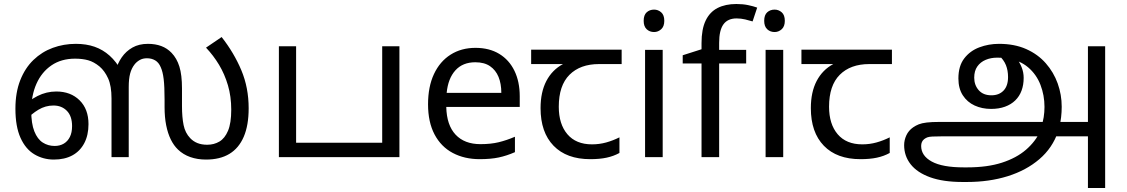

<svg xmlns="http://www.w3.org/2000/svg" viewBox="-20 -785 5628 959"><path d="M249 12Q196 12 152 -14Q108 -40 82.5 -96.5Q57 -153 57 -242Q57 -323 81 -384Q105 -445 147 -485.5Q189 -526 243.5 -546Q298 -566 359 -566Q411 -566 452.5 -551.5Q494 -537 527.5 -507Q561 -477 587 -430L558 -433Q567 -468 588 -498.5Q609 -529 641.5 -547.5Q674 -566 719 -566Q756 -566 785.5 -555Q815 -544 837 -521Q863 -494 876 -452.5Q889 -411 889 -343V-255Q889 -200 897 -160.5Q905 -121 930 -95Q945 -79 966 -70.5Q987 -62 1015 -62Q1049 -62 1076 -78Q1103 -94 1119 -132Q1135 -170 1135 -237Q1135 -303 1118.5 -359Q1102 -415 1074 -461.5Q1046 -508 1009 -547L1087 -600Q1149 -521 1185.5 -434Q1222 -347 1222 -244Q1222 -159 1197.5 -102Q1173 -45 1126 -16.5Q1079 12 1009 12Q966 12 930.5 -0.5Q895 -13 869 -38Q848 -58 833 -88.5Q818 -119 810 -159.5Q802 -200 802 -250V-288Q802 -353 797.5 -390Q793 -427 783 -449Q773 -473 755 -483.5Q737 -494 714 -494Q693 -494 677.5 -485Q662 -476 652 -463Q637 -444 630 -417.5Q623 -391 623 -351V0H537V-293Q537 -356 520 -393.5Q503 -431 477 -453Q449 -476 420.5 -484Q392 -492 355 -492Q286 -492 237 -458.5Q188 -425 162 -366.5Q136 -308 136 -232Q136 -168 151.5 -129Q167 -90 193.5 -73Q220 -56 253 -56Q279 -56 298.5 -67.5Q318 -79 329 -101Q340 -123 340 -155Q340 -205 314 -231.5Q288 -258 247 -258Q207 -258 172 -237Q137 -216 108 -184L93 -248Q123 -283 167.5 -305.5Q212 -328 261 -328Q333 -328 377.5 -284Q422 -240 422 -165Q422 -110 401 -70Q380 -30 341.5 -9Q303 12 249 12Z M1373 0V-554H1459V-72H1889V-554H1975V0Z M2355 -546Q2424 -546 2473.5 -516Q2523 -486 2549.5 -431.5Q2576 -377 2576 -304V-251H2209Q2211 -160 2255.5 -112.5Q2300 -65 2380 -65Q2431 -65 2470.5 -74.5Q2510 -84 2552 -102V-25Q2511 -7 2471 1.5Q2431 10 2376 10Q2300 10 2241.5 -21Q2183 -52 2150.5 -113.5Q2118 -175 2118 -264Q2118 -352 2147.5 -415Q2177 -478 2230.5 -512Q2284 -546 2355 -546ZM2354 -474Q2291 -474 2254.5 -433.5Q2218 -393 2211 -321H2484Q2484 -367 2470 -401Q2456 -435 2427.5 -454.5Q2399 -474 2354 -474Z M2928 10Q2810 10 2745 -57Q2680 -124 2680 -245Q2680 -325 2709 -380.5Q2738 -436 2792 -465H2633V-537H3085V-465H2972Q2878 -465 2824.5 -411.5Q2771 -358 2771 -252Q2771 -165 2814 -114.5Q2857 -64 2937 -64Q2974 -64 3008 -73.5Q3042 -83 3074 -99V-21Q3045 -5 3010 2.5Q2975 10 2928 10Z M3290 -536V0H3202V-536ZM3247 -737Q3267 -737 3282.5 -723.5Q3298 -710 3298 -681Q3298 -653 3282.5 -639Q3267 -625 3247 -625Q3225 -625 3210 -639Q3195 -653 3195 -681Q3195 -710 3210 -723.5Q3225 -737 3247 -737Z M3707 -468H3572V0H3484V-468H3390V-509L3484 -539V-570Q3484 -639 3504.5 -682Q3525 -725 3564 -745Q3603 -765 3658 -765Q3690 -765 3716.5 -759.5Q3743 -754 3762 -747L3739 -678Q3723 -683 3702 -688Q3681 -693 3659 -693Q3615 -693 3593.5 -663.5Q3572 -634 3572 -571V-536H3707Z M3892 -536V0H3804V-536ZM3849 -737Q3869 -737 3884.5 -723.5Q3900 -710 3900 -681Q3900 -653 3884.5 -639Q3869 -625 3849 -625Q3827 -625 3812 -639Q3797 -653 3797 -681Q3797 -710 3812 -723.5Q3827 -737 3849 -737Z M4278 10Q4160 10 4095 -57Q4030 -124 4030 -245Q4030 -325 4059 -380.5Q4088 -436 4142 -465H3983V-537H4435V-465H4322Q4228 -465 4174.5 -411.5Q4121 -358 4121 -252Q4121 -165 4164 -114.5Q4207 -64 4287 -64Q4324 -64 4358 -73.5Q4392 -83 4424 -99V-21Q4395 -5 4360 2.5Q4325 10 4278 10Z M4788 124Q4691 124 4626 100.5Q4561 77 4528.5 35.5Q4496 -6 4496 -60Q4496 -85 4507 -109Q4518 -133 4541 -149Q4554 -158 4569 -164Q4584 -170 4608.5 -173Q4633 -176 4673 -176H5420L5423 -104H4684Q4653 -104 4636.5 -103Q4620 -102 4612 -99Q4604 -96 4596 -90Q4581 -78 4581 -56Q4581 -7 4634 22Q4687 51 4794 51H4811Q4912 51 4984.5 27.5Q5057 4 5104.5 -37Q5152 -78 5176 -130L5180 -149Q5189 -174 5193 -199.5Q5197 -225 5197 -251Q5197 -309 5177 -361Q5157 -413 5115.5 -448.5Q5074 -484 5009 -494Q4996 -496 4984.5 -496.5Q4973 -497 4960 -497Q4929 -497 4903 -486Q4877 -475 4861.5 -453Q4846 -431 4846 -397Q4846 -360 4868.5 -334.5Q4891 -309 4932 -309Q4970 -309 4992.5 -332.5Q5015 -356 5015 -400Q5015 -433 5004.5 -459.5Q4994 -486 4968 -510L5025 -527Q5043 -512 5058.5 -492Q5074 -472 5083.5 -447.5Q5093 -423 5093 -396Q5093 -361 5082.5 -332.5Q5072 -304 5051 -283.5Q5030 -263 4999.5 -252Q4969 -241 4930 -241Q4885 -241 4848 -258Q4811 -275 4789 -309Q4767 -343 4767 -393Q4767 -455 4796 -493Q4825 -531 4871.5 -548.5Q4918 -566 4970 -566Q5047 -566 5105.5 -540Q5164 -514 5203.5 -469Q5243 -424 5263 -368Q5283 -312 5283 -252Q5283 -225 5280 -199.5Q5277 -174 5271 -150L5265 -128Q5237 -46 5171.5 10Q5106 66 5013.5 95Q4921 124 4809 124ZM5414 154V-554H5500V154Z"/></svg>

Font: tamil25
Style: Book
Weight: 400
Designer: Jelle Bosma - Monotype Design Team
Foundry: Monotype Imaging Inc.
Version: Version 2.003